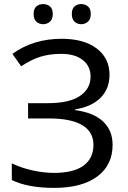

<svg xmlns="http://www.w3.org/2000/svg" viewBox="-20 -915 628 945"><path d="M519 -546.9Q519 -477.5 474.6 -433.3Q430.2 -389.2 350.1 -377V-373Q440.9 -360.8 487.5 -316.9Q534.2 -272.9 534.2 -202.1Q534.2 -102.1 458.5 -46.1Q382.8 9.8 246.1 9.8Q117.7 9.8 38.1 -28.8V-110.8Q86.4 -87.9 141.8 -75.9Q197.3 -64 245.1 -64Q341.8 -64 390.9 -99.6Q439.9 -135.3 439.9 -202.1Q439.9 -266.1 384.8 -299.1Q329.6 -332 220.2 -332H118.2V-407.2H214.8Q320.8 -407.2 373.3 -442.6Q425.8 -478 425.8 -538.1Q425.8 -589.8 387 -619.9Q348.1 -649.9 282.2 -649.9Q226.6 -649.9 181.9 -636.7Q137.2 -623.5 84 -588.9L41 -649.9Q144 -724.1 283.2 -724.1Q393.1 -724.1 456.1 -676.3Q519 -628.4 519 -546.9ZM145.5 -846.2Q145.5 -872.1 159.2 -883.5Q172.9 -895 192.4 -895Q211.4 -895 225.6 -883.5Q239.7 -872.1 239.7 -846.2Q239.7 -820.3 225.6 -808.1Q211.4 -795.9 192.4 -795.9Q172.9 -795.9 159.2 -808.1Q145.5 -820.3 145.5 -846.2ZM333.5 -846.2Q333.5 -872.1 347.2 -883.5Q360.8 -895 379.4 -895Q398.4 -895 412.6 -883.5Q426.8 -872.1 426.8 -846.2Q426.8 -820.3 412.6 -808.1Q398.4 -795.9 379.4 -795.9Q360.8 -795.9 347.2 -808.1Q333.5 -820.3 333.5 -846.2Z"/></svg>

Font: NotoPenekeko
Style: Regular
Weight: 400
Designer: Monotype Design team
Foundry: Monotype Imaging Inc.
Version: Version 1.04